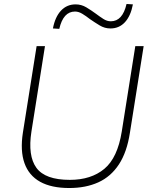

<svg xmlns="http://www.w3.org/2000/svg" viewBox="-20 -937 762 965"><path d="M328 8Q238 8 181.5 -23.5Q125 -55 103 -117Q81 -179 95 -270L164 -705H206L138 -276Q119 -154 163 -93.5Q207 -33 331 -33Q438 -33 504.5 -88.5Q571 -144 592 -276L660 -705H702L633 -270Q618 -172 577.5 -110.5Q537 -49 474 -20.5Q411 8 328 8ZM278 -792 246 -794Q257 -852 286.5 -883.5Q316 -915 360 -915Q389 -915 414 -900Q439 -885 462 -868Q482 -853 500 -841.5Q518 -830 537 -830Q596 -830 616 -917L648 -915Q637 -857 608 -825.5Q579 -794 535 -794Q506 -794 480.5 -809.5Q455 -825 432 -841Q413 -856 394 -867.5Q375 -879 357 -879Q298 -879 278 -792Z"/></svg>

Font: Mulish ExtraLight ExtraLight
Style: Italic
Weight: 250
Italic angle: -9°
Version: Version 3.603